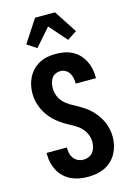

<svg xmlns="http://www.w3.org/2000/svg" viewBox="-144 -1053 788 1134"><g transform="rotate(-15 250.0 -486.5)"><path d="M249 8Q223 8 197 3.5Q171 -1 147.5 -12Q124 -23 104.5 -41Q85 -59 72.5 -82Q60 -105 54 -130.5Q48 -156 48 -182V-192H172V-188Q172 -171 176 -154.5Q180 -138 190.5 -124.5Q201 -111 216.5 -104Q232 -97 249 -97Q266 -97 281.5 -103.5Q297 -110 307 -123Q317 -136 321.5 -152Q326 -168 326 -185Q326 -209 316.5 -231.5Q307 -254 290.5 -271.5Q274 -289 253 -301Q232 -313 211 -324.5Q190 -336 170 -350Q150 -364 133 -380.5Q116 -397 102 -417Q88 -437 78 -459Q68 -481 63 -504.5Q58 -528 58 -552Q58 -578 63.5 -603Q69 -628 81 -651Q93 -674 111 -692Q129 -710 152 -722Q175 -734 200 -738.5Q225 -743 251 -743Q277 -743 302 -738.5Q327 -734 350 -722.5Q373 -711 391 -692.5Q409 -674 421 -651Q433 -628 438.5 -603Q444 -578 444 -553V-543H320V-547Q320 -563 316.5 -579Q313 -595 304.5 -608.5Q296 -622 281.5 -630Q267 -638 251 -638Q235 -638 220.5 -631Q206 -624 197.5 -611Q189 -598 185.5 -582Q182 -566 182 -551Q182 -527 191 -504Q200 -481 217 -463.5Q234 -446 255 -434Q276 -422 297 -410.5Q318 -399 338 -385.5Q358 -372 375 -355Q392 -338 406 -318.5Q420 -299 430 -277Q440 -255 445 -231Q450 -207 450 -183Q450 -157 444 -131.5Q438 -106 425.5 -83Q413 -60 393.5 -41.5Q374 -23 350.5 -12Q327 -1 301 3.5Q275 8 249 8ZM344 -804 250 -911 156 -804 98 -842 189 -981H311L402 -842Z"/></g></svg>

Font: Iosevka Term Curly Extrabold
Style: Regular
Weight: 800
Designer: Belleve Invis
Foundry: Belleve Invis
Version: Version 32.3.0